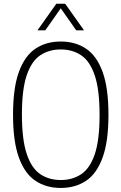

<svg xmlns="http://www.w3.org/2000/svg" viewBox="-20 -964 629 994"><path d="M294.5 9Q219 9 163.8 -27.8Q108.5 -64.5 78 -147.8Q47.5 -231 47.5 -370Q47.5 -509 78 -592.2Q108.5 -675.5 163.8 -712.2Q219 -749 294.5 -749Q370 -749 425.2 -712.2Q480.5 -675.5 511 -592.2Q541.5 -509 541.5 -370Q541.5 -231 511 -147.8Q480.5 -64.5 425.2 -27.8Q370 9 294.5 9ZM294.5 -32Q355 -32 400.2 -62Q445.5 -92 470.5 -165.2Q495.5 -238.5 495.5 -368Q495.5 -499.5 470.5 -573.5Q445.5 -647.5 400.2 -677.8Q355 -708 294.5 -708Q234 -708 188.8 -678Q143.5 -648 118.5 -574.8Q93.5 -501.5 93.5 -372Q93.5 -240.5 118.5 -166.5Q143.5 -92.5 188.8 -62.2Q234 -32 294.5 -32ZM174 -807 271.5 -944.5H317.5L415 -807H374.5L294.5 -921L214.5 -807Z"/></svg>

Font: Encode Sans Cnd XLt
Style: Regular
Weight: 200
Width: 3
Designer: Multiple Designers
Foundry: Impallari Type
Version: Version 3.002; ttfautohint (v1.8.3) -l 8 -r 50 -G 200 -x 14 